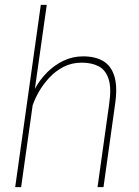

<svg xmlns="http://www.w3.org/2000/svg" viewBox="-20 -770 573 790"><path d="M321.8 -538.1Q372.6 -538.1 405.3 -518.3Q438 -498.5 450.9 -455.3Q463.9 -412.1 453.6 -341.8L405.8 0H381.3L429.2 -341.8Q439 -409.2 426.5 -446Q414.1 -482.9 385.3 -497.6Q356.4 -512.2 316.4 -512.2Q274.9 -512.2 241.5 -494.9Q208 -477.5 182.9 -450.4Q157.7 -423.3 140.4 -393.1Q123 -362.8 114.3 -336.4L66.9 0H42.5L147.9 -750H172.4L123.5 -404.3Q144 -442.4 174.1 -472.4Q204.1 -502.4 241.7 -520.3Q279.3 -538.1 321.8 -538.1Z"/></svg>

Font: Robert Sans Thin
Style: Italic
Weight: 100
Italic angle: -8°
Designer: Christian Robertson (extended by Adam Twardoch)
Foundry: Google
Version: Version 12.135;April 2, 2019;FontCreator 11.5.0.2425 64-bit;